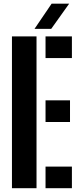

<svg xmlns="http://www.w3.org/2000/svg" viewBox="-20 -992 422 1012"><path d="M43 0V-800H172.5V0ZM220 -686V-800H359V-686ZM220 -349V-463H349V-349ZM220 0V-114H359V0ZM162 -840 252 -972.5H344.5L250 -840Z"/></svg>

Font: Big Shoulders Stencil Display ExtraBold
Style: Regular
Weight: 800
Designer: Patric King
Foundry: XO Type Co
Version: Version 1.000